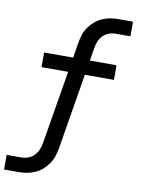

<svg xmlns="http://www.w3.org/2000/svg" viewBox="-101 -803 802 1086"><g transform="rotate(10 300.0 -260.0)"><path d="M0 215V131H84Q104 131 123.5 124Q143 117 157.5 102Q172 87 180 68Q188 49 191 29L261 -392H108V-476H275L289 -563Q293 -586 300 -609Q307 -632 321 -652.5Q335 -673 354.5 -690Q374 -707 396.5 -717Q419 -727 442.5 -731Q466 -735 489 -735H573V-651H489Q469 -651 449.5 -644Q430 -637 415.5 -622Q401 -607 393.5 -588Q386 -569 383 -549L371 -476H524V-392H357L285 43Q281 66 273.5 89Q266 112 252 132.5Q238 153 219 170Q200 187 177 197Q154 207 130.5 211Q107 215 84 215Z"/></g></svg>

Font: Iosevka HT Medium Extended
Style: Italic
Weight: 500
Width: 7
Italic angle: -9°
Monospace: yes
Designer: Belleve Invis
Foundry: Belleve Invis
Version: Version 32.3.0; ttfautohint (v1.8.4)